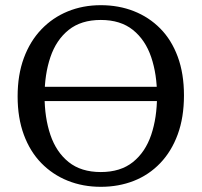

<svg xmlns="http://www.w3.org/2000/svg" viewBox="-20 -706 778 741"><path d="M630 -316H109V-371H630ZM152 -336Q152 -252 174.5 -185.5Q197 -119 245 -80.5Q293 -42 369 -42Q445 -42 493 -80.5Q541 -119 563.5 -185.5Q586 -252 586 -336Q586 -419 563.5 -485.5Q541 -552 493 -590.5Q445 -629 369 -629Q293 -629 245 -590.5Q197 -552 174.5 -485.5Q152 -419 152 -336ZM369 -686Q438 -686 496.5 -663Q555 -640 598.5 -596Q642 -552 666 -487Q690 -422 690 -338Q690 -253 666 -187.5Q642 -122 598.5 -76.5Q555 -31 496.5 -8Q438 15 369 15Q300 15 241.5 -8.5Q183 -32 139.5 -76.5Q96 -121 72 -186Q48 -251 48 -334Q48 -417 72 -482Q96 -547 139.5 -592.5Q183 -638 241.5 -662Q300 -686 369 -686Z"/></svg>

Font: Source Serif 4
Style: Regular
Weight: 400
Designer: Frank Grießhammer
Foundry: Adobe Systems Incorporated
Version: Version 4.004;hotconv 1.0.116;makeotfexe 2.5.65601